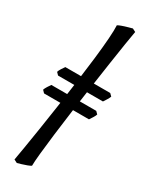

<svg xmlns="http://www.w3.org/2000/svg" viewBox="-252 -792 853 1085"><g transform="rotate(30 174.5 -249.0)"><path d="M76.2 244.1 55.2 233.4Q60.1 207 69.6 149.7Q79.1 92.3 91.3 15.1Q103.5 -62 116.2 -149.2Q128.9 -236.3 140.6 -324Q152.3 -411.6 161.4 -489.5Q170.4 -567.4 174.6 -625.7Q178.7 -684.1 176.8 -712.4Q185.5 -717.8 202.9 -723.9Q220.2 -730 238 -734.9Q255.9 -739.7 264.6 -742.2L285.6 -731.4Q280.3 -703.1 271 -644.3Q261.7 -585.4 250 -507.1Q238.3 -428.7 225.6 -340.6Q212.9 -252.4 200.9 -164.8Q189 -77.1 179.4 -0.2Q169.9 76.7 164.3 133.1Q158.7 189.5 158.7 214.4Q152.3 219.2 135.5 225.6Q118.7 231.9 101.1 237.1Q83.5 242.2 76.2 244.1ZM13.2 -173.3 -2 -189Q1 -198.7 9.8 -212.6Q18.6 -226.6 24.9 -235.4H317.9L333 -220.2Q330.1 -210.4 320.8 -195.8Q311.5 -181.2 306.2 -173.3ZM31.2 -300.3 16.1 -315.9Q18.6 -325.7 27.6 -339.6Q36.6 -353.5 43 -362.3H335.9L351.1 -347.2Q347.7 -337.4 338.6 -322.8Q329.6 -308.1 324.2 -300.3Z"/></g></svg>

Font: Gentium Plus
Style: Bold Italic
Weight: 700
Italic angle: -8°
Designer: Victor Gaultney, Annie Olsen, Iska Routamaa, Becca Hirsbrunner
Foundry: SIL International
Version: Version 6.101